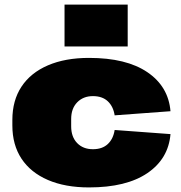

<svg xmlns="http://www.w3.org/2000/svg" viewBox="-20 -806 790 839"><path d="M369 13Q265 13 189.5 -19.5Q114 -52 74 -112.5Q34 -173 34 -258V-282Q34 -367 74 -427.5Q114 -488 189.5 -520.5Q265 -553 369 -553Q532 -553 624 -490.5Q716 -428 725 -320L481 -302Q475 -341 451 -363.5Q427 -386 386 -386Q344 -386 317.5 -359Q291 -332 291 -286V-254Q291 -208 317 -181Q343 -154 386 -154Q427 -154 451 -176.5Q475 -199 481 -238L725 -220Q716 -112 624 -49.5Q532 13 369 13ZM538 -786V-603H262V-786Z"/></svg>

Font: Pathway Extreme 28pt Black
Style: Regular
Weight: 900
Designer: Eduardo Rodriguez Tunni
Foundry: Eduardo Rodriguez Tunni
Version: Version 1.001;gftools[0.9.26]